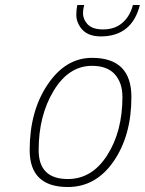

<svg xmlns="http://www.w3.org/2000/svg" viewBox="-20 -741 581 770"><path d="M349 -509Q507 -509 507 -352Q507 -198 436 -94.5Q365 9 252 9Q99 9 99 -139Q99 -295 171 -402Q243 -509 349 -509ZM252 -23Q349 -23 410 -118.5Q471 -214 471 -352Q471 -409 440.5 -443Q410 -477 349 -477Q256 -477 195.5 -377.5Q135 -278 135 -139Q135 -23 252 -23ZM318 -721Q313 -705 313 -686.5Q313 -668 326 -650Q345 -623 393 -623Q441 -623 471.5 -650Q502 -677 513 -721H541Q509 -595 384 -595Q327 -595 302 -632Q286 -656 286 -679.5Q286 -703 290 -721Z"/></svg>

Font: Titillium Web ExtraLight
Style: Italic
Weight: 275
Italic angle: -13°
Version: Version 1.002;PS 57.000;hotconv 1.0.70;makeotf.lib2.5.55311